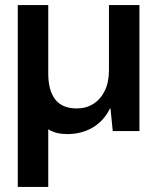

<svg xmlns="http://www.w3.org/2000/svg" viewBox="-20 -516 615 756"><path d="M50 220V-496H170V-226Q170 -160 197.5 -124.5Q225 -89 282 -89Q319 -89 347.5 -107Q376 -125 392.5 -158.5Q409 -192 409 -240V-496H529V0H424L415 -89H413Q390 -41 346 -14.5Q302 12 244 12Q223 12 204.5 7.5Q186 3 170 -7V220Z"/></svg>

Font: DM Sans 9pt 36pt SemiBold
Style: Regular
Weight: 600
Version: Version 4.004;gftools[0.9.30]